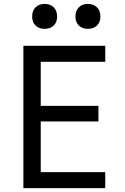

<svg xmlns="http://www.w3.org/2000/svg" viewBox="-20 -965 640 985"><path d="M100 0V-730H520V-648H189V-422H485V-342H189V-82H520V0ZM431 -817Q402 -817 384.5 -834Q367 -851 367 -880Q367 -910 384.5 -927.5Q402 -945 431 -945Q460 -945 477.5 -927.5Q495 -910 495 -880Q495 -851 477.5 -834Q460 -817 431 -817ZM209 -817Q180 -817 162.5 -834Q145 -851 145 -880Q145 -910 162.5 -927.5Q180 -945 209 -945Q238 -945 255.5 -927.5Q273 -910 273 -880Q273 -851 255.5 -834Q238 -817 209 -817Z"/></svg>

Font: JetBrainsMono NF
Style: Regular
Weight: 400
Designer: Philipp Nurullin, Konstantin Bulenkov
Foundry: JetBrains
Version: Version 2.251; ttfautohint (v1.8.3);Nerd Fonts 2.2.2